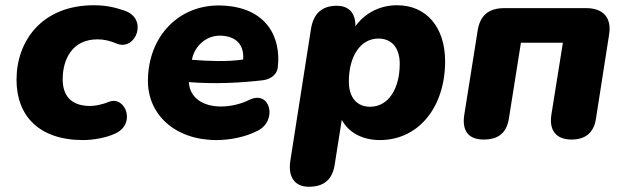

<svg xmlns="http://www.w3.org/2000/svg" viewBox="-20 -523 2381 732"><path d="M297 11C336 11 384 2 415 -12C502 -47 459 -159 396 -135C369 -124 342 -119 324 -119C249 -119 219 -160 219 -221C219 -295 254 -373 352 -373C376 -373 399 -368 427 -356C498 -329 547 -453 453 -483C418 -495 384 -503 338 -503C139 -503 43 -366 43 -219C43 -81 129 11 297 11Z M805 11C855 11 916 0 963 -25C1039 -63 1011 -182 930 -142C900 -127 860 -117 823 -117C751 -117 703 -152 700 -210C797 -202 896 -207 982 -217C1005 -220 1035 -233 1039 -266C1053 -382 995 -497 823 -502C664 -507 546 -387 544 -218C542 -86 648 11 805 11ZM712 -295 713 -301C723 -346 765 -390 825 -387C886 -383 911 -347 907 -296C845 -287 778 -290 712 -295Z M1157 189C1215 189 1247 162 1256 105L1283 -66C1310 -16 1364 11 1428 11C1578 11 1677 -117 1677 -289C1677 -420 1605 -503 1494 -503C1429 -503 1372 -474 1335 -423C1336 -472 1311 -501 1264 -501C1208 -501 1176 -472 1166 -415L1087 89C1077 152 1104 189 1157 189ZM1391 -116C1341 -116 1310 -151 1310 -212C1310 -307 1353 -376 1423 -376C1473 -376 1504 -341 1504 -280C1504 -185 1461 -116 1391 -116Z M1824 9C1881 9 1911 -17 1920 -70L1966 -360H2126L2082 -85C2073 -25 2101 9 2159 9C2212 9 2244 -17 2252 -70L2302 -390C2313 -455 2280 -492 2215 -492H1903C1844 -492 1810 -465 1801 -406L1750 -85C1741 -25 1765 9 1824 9Z"/></svg>

Font: SN Pro Heavy
Style: Italic
Weight: 800
Italic angle: -9°
Designer: Tobias Whetton
Foundry: Supernotes
Version: Version 1.001;Glyphs 3.2 (3249)